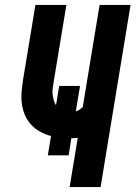

<svg xmlns="http://www.w3.org/2000/svg" viewBox="-20 -755 547 775"><path d="M261 0 294 -199Q287 -198 280.5 -197.5Q274 -197 268 -197L257 -128H173L186 -206Q163 -212 142 -223.5Q121 -235 105 -252.5Q89 -270 80 -292Q71 -314 68 -338Q65 -362 67.5 -387.5Q70 -413 74 -439L123 -735H248L196 -421Q194 -409 192.5 -397Q191 -385 192.5 -373.5Q194 -362 197 -351Q200 -340 206 -330L219 -408H303L286 -305Q294 -308 301 -312.5Q308 -317 314 -323L382 -735H507L386 0Z"/></svg>

Font: Iosevka Extrabold
Style: Italic
Weight: 800
Italic angle: -9°
Monospace: yes
Designer: Belleve Invis
Foundry: Belleve Invis
Version: Version 32.5.0; ttfautohint (v1.8.4)